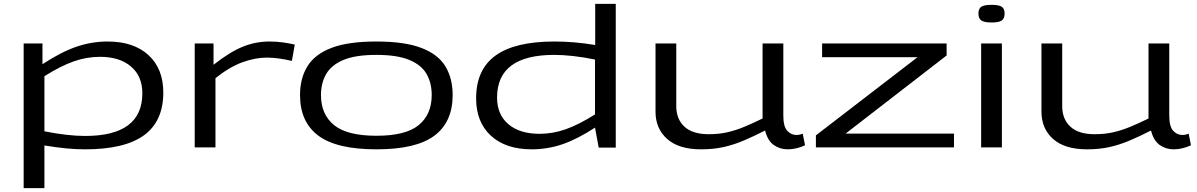

<svg xmlns="http://www.w3.org/2000/svg" viewBox="-20 -760 6172 990"><path d="M102 210V-536H199V-429Q295 -492 374 -519Q453 -546 535 -546Q669 -546 745.5 -476Q822 -406 822 -283Q822 -135 722.5 -62.5Q623 10 418 10Q371 10 320 5Q269 0 209 -10V210ZM419 -59Q714 -59 714 -279Q714 -367 655.5 -417Q597 -467 495 -467Q427 -467 360 -443.5Q293 -420 209 -367V-83Q269 -71 322 -65Q375 -59 419 -59Z M1081 -536V-426Q1165 -492 1231.5 -519Q1298 -546 1370 -546Q1406 -546 1441 -541Q1476 -536 1500 -530L1485 -446Q1455 -453 1421 -458Q1387 -463 1356 -463Q1296 -463 1230 -439Q1164 -415 1091 -357V0H984V-536Z M1527 -270Q1527 -356 1565 -418Q1603 -480 1689 -513Q1775 -546 1921 -546Q2066 -546 2152.5 -513Q2239 -480 2276.5 -418Q2314 -356 2314 -270Q2314 -131 2220 -60.5Q2126 10 1921 10Q1716 10 1621.5 -60.5Q1527 -131 1527 -270ZM1635 -270Q1635 -170 1702.5 -115Q1770 -60 1921 -60Q2072 -60 2139 -115Q2206 -170 2206 -270Q2206 -332 2179.5 -378.5Q2153 -425 2090.5 -451Q2028 -477 1921 -477Q1813 -477 1751 -451Q1689 -425 1662 -378.5Q1635 -332 1635 -270Z M3067 1 3048 -102Q2956 -42 2879.5 -16Q2803 10 2722 10Q2588 10 2511.5 -60Q2435 -130 2435 -253Q2435 -401 2535 -473.5Q2635 -546 2839 -546Q2941 -546 3049 -528V-740H3155V1ZM3048 -170V-453Q2989 -465 2936 -471Q2883 -477 2838 -477Q2543 -477 2543 -257Q2543 -169 2601.5 -119.5Q2660 -70 2762 -70Q2830 -70 2897 -93.5Q2964 -117 3048 -170Z M3595 10Q3480 10 3420 -43.5Q3360 -97 3360 -184V-536H3467V-213Q3467 -146 3509 -107Q3551 -68 3634 -68Q3687 -68 3730.5 -78Q3774 -88 3817.5 -106Q3861 -124 3912 -149V-536H4019V-165Q4019 -107 4039.5 -85.5Q4060 -64 4086 -64Q4103 -64 4119 -71L4131 -11Q4113 -2 4089 4Q4065 10 4042 10Q4001 10 3969.5 -12.5Q3938 -35 3925 -87Q3868 -58 3816.5 -36Q3765 -14 3712 -2Q3659 10 3595 10Z M4187 0V-62L4711 -465H4219V-536H4861V-474L4340 -71H4899V0Z M5093 -644Q5055 -644 5040 -654.5Q5025 -665 5025 -690Q5025 -715 5039.5 -725Q5054 -735 5093 -735Q5131 -735 5145.5 -725Q5160 -715 5160 -690Q5160 -665 5145.5 -654.5Q5131 -644 5093 -644ZM5039 0V-536H5146V0Z M5585 10Q5470 10 5410 -43.5Q5350 -97 5350 -184V-536H5457V-213Q5457 -146 5499 -107Q5541 -68 5624 -68Q5677 -68 5720.5 -78Q5764 -88 5807.5 -106Q5851 -124 5902 -149V-536H6009V-165Q6009 -107 6029.5 -85.5Q6050 -64 6076 -64Q6093 -64 6109 -71L6121 -11Q6103 -2 6079 4Q6055 10 6032 10Q5991 10 5959.5 -12.5Q5928 -35 5915 -87Q5858 -58 5806.5 -36Q5755 -14 5702 -2Q5649 10 5585 10Z"/></svg>

Font: Georama ExtraExtended
Style: Regular
Weight: 400
Width: 8
Designer: Jean-Baptiste Levee
Foundry: Production Type
Version: Version 1.000